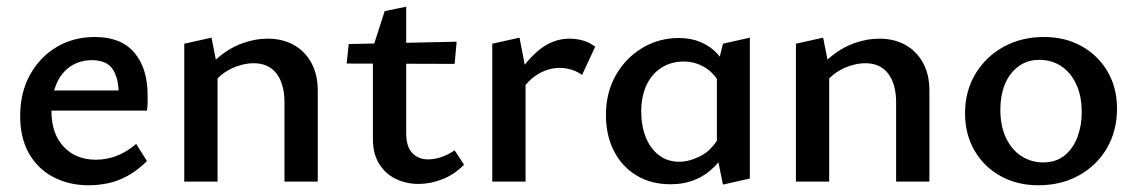

<svg xmlns="http://www.w3.org/2000/svg" viewBox="-20 -540 3381 571"><path d="M244 11Q185 11 138.5 -13.5Q92 -38 66 -84Q40 -130 40 -195Q40 -265 69.5 -318Q99 -371 149 -400.5Q199 -430 262 -430Q340 -430 379.5 -383.5Q419 -337 419 -257Q419 -247 419 -234.5Q419 -222 417 -211H333V-259Q333 -308 315 -334.5Q297 -361 253 -361Q217 -361 189.5 -342.5Q162 -324 147.5 -289.5Q133 -255 133 -210Q133 -142 169.5 -103.5Q206 -65 265 -65Q297 -65 327 -76.5Q357 -88 385 -112L417 -61Q389 -33 359.5 -17Q330 -1 301 5Q272 11 244 11ZM90 -211 101 -271H405V-211Z M826 0V-236Q826 -290 802.5 -321Q779 -352 734 -352Q711 -352 685 -343Q659 -334 637.5 -316.5Q616 -299 601 -272L569 -297Q595 -340 628.5 -368.5Q662 -397 700 -411Q738 -425 777 -425Q819 -425 852.5 -407Q886 -389 905.5 -354Q925 -319 925 -271V0ZM528 0V-410L609 -428L627 -337V0Z M1225 7Q1188 7 1157 -8Q1126 -23 1107.5 -53Q1089 -83 1089 -126V-398L1124 -507L1188 -520V-144Q1188 -104 1206 -85Q1224 -66 1253 -66Q1271 -66 1291.5 -72.5Q1312 -79 1332 -93L1360 -50Q1330 -20 1294.5 -6.5Q1259 7 1225 7ZM1332 -350 1011 -351 1017 -409 1338 -416Z M1444 0V-410L1525 -428L1543 -335V0ZM1526 -263 1503 -288Q1535 -350 1578.5 -387.5Q1622 -425 1673 -425Q1696 -425 1715.5 -419Q1735 -413 1750 -401L1711 -317Q1698 -327 1680.5 -332.5Q1663 -338 1644 -338Q1611 -338 1580 -319.5Q1549 -301 1526 -263Z M1974 8Q1916 8 1872.5 -18.5Q1829 -45 1805.5 -91.5Q1782 -138 1782 -198Q1782 -264 1811 -315.5Q1840 -367 1889.5 -397Q1939 -427 1999 -427Q2035 -427 2064.5 -414.5Q2094 -402 2115 -378.5Q2136 -355 2147 -322L2122 -289Q2104 -323 2075.5 -340Q2047 -357 2013 -357Q1976 -357 1947 -338.5Q1918 -320 1902.5 -286.5Q1887 -253 1887 -208Q1887 -166 1900.5 -132Q1914 -98 1939.5 -78.5Q1965 -59 2000 -59Q2030 -59 2063.5 -76Q2097 -93 2120 -135L2156 -115Q2134 -74 2107 -46.5Q2080 -19 2047 -5.5Q2014 8 1974 8ZM2130 9 2112 -80V-336L2130 -410L2210 -428V-9Z M2645 0V-236Q2645 -290 2621.5 -321Q2598 -352 2553 -352Q2530 -352 2504 -343Q2478 -334 2456.5 -316.5Q2435 -299 2420 -272L2388 -297Q2414 -340 2447.5 -368.5Q2481 -397 2519 -411Q2557 -425 2596 -425Q2638 -425 2671.5 -407Q2705 -389 2724.5 -354Q2744 -319 2744 -271V0ZM2347 0V-410L2428 -428L2446 -337V0Z M3068 11Q3005 11 2955.5 -16.5Q2906 -44 2878 -92.5Q2850 -141 2850 -203Q2850 -269 2881 -320.5Q2912 -372 2965 -401Q3018 -430 3085 -430Q3148 -430 3197 -402.5Q3246 -375 3274 -327Q3302 -279 3302 -217Q3302 -151 3272 -99.5Q3242 -48 3189 -18.5Q3136 11 3068 11ZM3082 -57Q3121 -57 3146.5 -78Q3172 -99 3184.5 -133Q3197 -167 3197 -206Q3197 -255 3180.5 -290Q3164 -325 3135.5 -343.5Q3107 -362 3071 -362Q3034 -362 3007.5 -341.5Q2981 -321 2968 -288Q2955 -255 2955 -214Q2955 -165 2972 -129.5Q2989 -94 3018 -75.5Q3047 -57 3082 -57Z"/></svg>

Font: Ysabeau Infant SemiBold
Style: Regular
Weight: 600
Designer: Christian Thalmann (Catharsis Fonts)
Version: Version 2.002; featfreeze: ss01,ss02,lnum